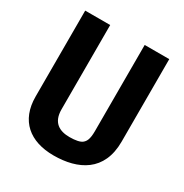

<svg xmlns="http://www.w3.org/2000/svg" viewBox="-171 -863 962 1005"><g transform="rotate(30 310.0 -360.0)"><path d="M291 9.5C439 9.5 564 -52.5 564 -231V-730H415.5V-209C415.5 -158 404 -142 391 -131.5C378.5 -121 351 -115.5 315.5 -115.5C254 -115.5 207 -141 207 -220.5V-730H56V-210.5C56 -65.5 147.5 9.5 291 9.5Z"/></g></svg>

Font: Monaspace Argon
Style: Bold
Weight: 700
Designer: Riley Cran & the Lettermatic Team
Foundry: Lettermatic
Version: Version 1.000 (Monaspace Argon)